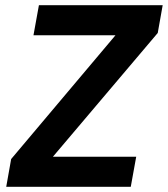

<svg xmlns="http://www.w3.org/2000/svg" viewBox="-20 -720 647 740"><path d="M4 0 23 -107 425 -584H109L130 -700H607L588 -593L184 -116H505L484 0Z"/></svg>

Font: DM Sans 20pt ExtraBold
Style: Italic
Weight: 800
Italic angle: -10°
Version: Version 4.004;gftools[0.9.30]